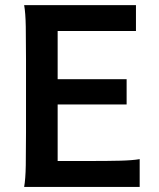

<svg xmlns="http://www.w3.org/2000/svg" viewBox="-20 -733 623 753"><path d="M206.1 -422.4H476.6V-323.2H206.1V-101.6H333Q403.8 -101.6 451.7 -102.8Q499.5 -104 527.8 -108.9V0H74.7Q80.1 -29.3 81.1 -84.7Q82 -140.1 82 -212.4V-500.5Q82 -572.8 81.1 -628.2Q80.1 -683.6 74.7 -712.9H513.2V-611.3H206.1Z"/></svg>

Font: Kanchenjunga
Style: Bold
Weight: 700
Designer: Becca Hirsbrunner Spalinger
Foundry: SIL International
Version: Version 2.001